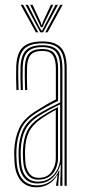

<svg xmlns="http://www.w3.org/2000/svg" viewBox="-20 -780 355 806"><path d="M251 0V-492.5Q251 -549 229.2 -573.5Q207.5 -598 157.5 -598Q105.2 -598 82 -574.8Q58.8 -551.5 57 -498.5Q56.2 -476.8 56.8 -451.5Q57.2 -426.2 58 -402H49Q48 -427 47.6 -452Q47.2 -477 48 -498.8Q49.8 -556.2 75.2 -581.1Q100.8 -606 157.5 -606Q212.5 -606 236.2 -579.6Q260 -553.2 260 -492.5V0ZM233 0V-22.2L235 -87.8H233Q224.5 -56 199.8 -32.9Q175 -9.8 136.8 -9.8Q102 -9.8 81.9 -33.2Q61.8 -56.8 59.2 -100.2Q58.2 -116.8 57.9 -127.6Q57.5 -138.5 58.2 -150.8Q60.2 -198 76.1 -234.1Q92 -270.2 137 -299Q160 -313.5 186.9 -327.4Q213.8 -341.2 232.8 -350V-492.5Q232.8 -540.5 215.4 -561.4Q198 -582.2 157.5 -582.2Q115 -582.2 95.9 -562.6Q76.8 -543 75.2 -497.8Q74.5 -476 74.9 -450.8Q75.2 -425.5 76 -402H67.2Q66.2 -426.2 65.9 -451.8Q65.5 -477.2 66.2 -498Q67.8 -547.2 89 -568.8Q110.2 -590.2 157.5 -590.2Q202.8 -590.2 222.4 -567.5Q242 -544.8 242 -492.5V0ZM133 6.2Q90.8 6.2 67.4 -21.8Q44 -49.8 41 -99.2Q39.8 -115.5 39.6 -128.6Q39.5 -141.8 40 -151.8Q42.5 -202.5 60.8 -241.9Q79 -281.2 129.2 -313.2Q152.5 -328 172.9 -340Q193.2 -352 214.5 -362.2V-492.5Q214.5 -527.8 202.8 -547Q191 -566.2 157.5 -566.2Q123.2 -566.2 108.9 -549.6Q94.5 -533 93.5 -497Q92.8 -478 93 -455.1Q93.2 -432.2 94.2 -402H85.2Q84.2 -432.5 84 -455.4Q83.8 -478.2 84.2 -497.5Q85.8 -538 102.5 -556.1Q119.2 -574.2 157.5 -574.2Q195.5 -574.2 209.6 -553.5Q223.8 -532.8 223.8 -492.5V-356.5Q199.2 -345 176.1 -332Q153 -319 132.5 -305.8Q85.5 -275.8 68.4 -238.1Q51.2 -200.5 49 -151.2Q48.5 -137.8 48.8 -127.1Q49 -116.5 50 -99.8Q53 -52.5 74.9 -27.1Q96.8 -1.8 135 -1.8Q167.8 -1.8 191.8 -18.9Q215.8 -36 227.2 -64.2H229.2L224.8 -9.2V0H215.5V-4.5L221.8 -45H220Q207.2 -21.2 184.5 -7.5Q161.8 6.2 133 6.2ZM139.2 -17.5Q170.2 -17.5 191 -33.1Q211.8 -48.8 222.1 -71.6Q232.5 -94.5 232.5 -115.5V-341.8Q212 -332.2 187.1 -318.9Q162.2 -305.5 141 -292Q102.2 -266.8 85.6 -233.5Q69 -200.2 67 -149Q66.5 -136 67 -125.9Q67.5 -115.8 68.2 -101Q70.8 -59.5 89.5 -38.5Q108.2 -17.5 139.2 -17.5ZM140.5 -25.8Q112.2 -25.8 96.1 -45.9Q80 -66 77.5 -101.5Q75.5 -129 76.2 -148.8Q78.2 -198.5 93.9 -229.9Q109.5 -261.2 144.8 -285Q161.2 -296.2 182.4 -308.5Q203.5 -320.8 223.5 -330.5V-114.8Q223.5 -94.2 215 -73.6Q206.5 -53 188.2 -39.4Q170 -25.8 140.5 -25.8ZM141.5 -33.5Q180 -33.5 197.1 -59.6Q214.2 -85.8 214.2 -114.5V-319Q198.5 -310.5 181.9 -300.4Q165.2 -290.2 148.2 -278Q115.8 -254.8 101.4 -225.8Q87 -196.8 85.2 -148.5Q85 -137.8 85.2 -127.2Q85.5 -116.8 86.2 -102.5Q88.2 -71.2 102.4 -52.4Q116.5 -33.5 141.5 -33.5ZM67 -759.8H77.2L140.5 -644.2H130.5ZM87 -759.8H97.2L145.2 -666.5L153.5 -652H156.8L164.8 -666.5L213 -759.8H223.2L161 -644.2H149.2ZM106.5 -759.8H116.8L150.2 -687.8L154 -675.5H156.2L160 -687.8L193.5 -759.8H203.8L165.2 -680.8L158.2 -665.5H152L144.8 -680.8ZM233 -759.8H243L179.8 -644.2H169.8Z"/></svg>

Font: Big Shoulders Inline Display Light
Style: Regular
Weight: 300
Designer: Patric King
Foundry: XO Type Co
Version: Version 1.000